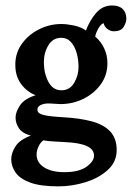

<svg xmlns="http://www.w3.org/2000/svg" viewBox="-20 -475 480 699"><path d="M192.2 203.5Q127.2 203.5 89.8 189.6Q52.4 175.7 36.7 153.1Q20.9 130.5 20.9 105.2Q20.9 82.1 36.3 57.9Q51.7 33.7 92.4 18.7Q61.2 10.3 49 -7.9Q36.7 -26 36.7 -47.3Q36.7 -66.7 52.6 -91.1Q68.6 -115.5 109.6 -128.3Q78.1 -140.8 57.6 -168.1Q37 -195.5 35.9 -233.6Q34.1 -278.7 58.1 -313.3Q82.1 -348 121.2 -367.8Q160.2 -387.6 203.5 -387.6Q223 -387.6 248.6 -382.3Q274.3 -377 293 -364.1Q305.5 -398.6 329.1 -426.8Q352.8 -455.1 388.3 -455.1Q413.6 -455.1 426.8 -442.1Q440 -429 440 -407Q440 -393.5 430.3 -377.2Q420.6 -360.8 393.5 -361.2Q382.1 -361.2 370.9 -369.6Q359.7 -378.1 357.5 -390.5Q347.3 -388 337.9 -371.1Q328.6 -354.2 326.7 -341.8Q348.4 -323.1 359.7 -298.1Q371.1 -273.2 371.1 -245Q371.1 -201.3 346.7 -167.8Q322.3 -134.2 283.5 -115.1Q244.6 -96.1 200.6 -96.1Q190.3 -96.1 178.6 -97.2Q166.9 -98.3 155.5 -98.3Q139.3 -98.3 127.8 -92.4Q116.2 -86.5 116.2 -75.9Q116.2 -62 137.9 -56.5Q159.5 -51 212.7 -48Q270.3 -44.7 313.3 -33.4Q356.4 -22 380.6 2.9Q404.8 27.9 404.8 71.5Q404.8 114 372.6 143.6Q340.3 173.1 291.3 188.3Q242.4 203.5 192.2 203.5ZM214.2 151.8Q267 151.8 294.6 132.2Q322.3 112.6 322.3 91.7Q322.3 68.6 295.6 56.5Q268.8 44.4 214.2 42.2Q197.3 41.1 175.5 40Q153.6 38.9 137.5 35.9Q126.1 45.1 120.1 58.5Q114 71.9 113.3 84.7Q111.8 115.1 139.3 133.5Q166.9 151.8 214.2 151.8ZM203.5 -146.3Q234 -146.3 249.9 -173.3Q265.9 -200.2 265.9 -231.4Q265.9 -257.8 259.1 -282Q252.3 -306.2 238.4 -321.8Q224.4 -337.4 202.8 -337.4Q172.7 -337.4 156.2 -310.2Q139.7 -283.1 139.7 -248.6Q139.7 -208.7 156 -177.5Q172.4 -146.3 203.5 -146.3Z"/></svg>

Font: Parastoo
Style: Regular
Weight: 400
Foundry: Saber Rastikerdar (saber.rastikerdar@gmail.com)
Version: Version 3.000